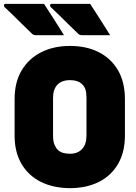

<svg xmlns="http://www.w3.org/2000/svg" viewBox="-38 -959 708 999"><path d="M191 -939Q219 -896 244 -857Q269 -818 295 -776H149Q136 -776 129 -783Q97 -814 74.5 -836Q52 -858 32 -878Q12 -898 -15 -923Q-19 -928 -17 -933.5Q-15 -939 -9 -939ZM431 -939Q459 -896 484 -857Q509 -818 535 -776H389Q376 -776 369 -783Q337 -814 314.5 -836Q292 -858 272 -878Q252 -898 225 -923Q221 -928 223 -933.5Q225 -939 231 -939ZM326 -720Q413 -720 477 -687Q541 -654 576.5 -592.5Q612 -531 612 -443V-253Q612 -168 576.5 -106.5Q541 -45 476.5 -12.5Q412 20 324 20Q237 19 173 -13.5Q109 -46 73.5 -107Q38 -168 38 -253V-443Q38 -531 74.5 -592.5Q111 -654 176 -687Q241 -720 326 -720ZM238 -254Q238 -223 245.5 -206Q253 -189 263 -179Q283 -159 327 -159Q366 -159 389 -183.5Q412 -208 412 -254V-450Q412 -477 406.5 -493.5Q401 -510 389 -521Q368 -542 326 -542Q283 -542 260.5 -518Q238 -494 238 -450Z"/></svg>

Font: Recursive Sn Lnr St Blk
Style: Regular
Weight: 900
Version: Version 1.079;hotconv 1.0.112;makeotfexe 2.5.65598; ttfautoh